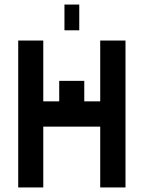

<svg xmlns="http://www.w3.org/2000/svg" viewBox="-20 -811 632 843"><path d="M60 12V-633H170V-366H240V-456H350V-366H420V-633H531V12H420V-255H170V12ZM263 -678V-791H328V-678Z"/></svg>

Font: Pixelify Sans Medium
Style: Regular
Weight: 500
Designer: Stefie Justprince
Foundry: Typecalism Foundryline
Version: Version 1.000;February 13, 2025;FontCreator 15.0.0.3015 64-b